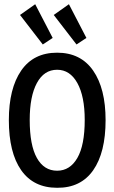

<svg xmlns="http://www.w3.org/2000/svg" viewBox="-20 -880 540 911"><path d="M251 11Q139 11 80.5 -72.5Q22 -156 22 -310Q22 -460 80.5 -545Q139 -630 251 -630Q363 -630 422 -545Q481 -460 481 -310Q481 -156 422 -72Q363 12 251 11ZM251 -70Q312 -70 347 -130.5Q382 -191 382 -311Q382 -423 347 -486Q312 -549 251 -549Q189 -549 155 -486Q121 -423 121 -311Q121 -191 155 -130.5Q189 -70 251 -70ZM183 -669 75 -809 147 -860 230 -700ZM343 -669 235 -809 307 -860 390 -700Z"/></svg>

Font: Inconsolata SemiBold
Style: Regular
Weight: 600
Monospace: yes
Designer: Raph Levien, Cyreal, Brenton Simpson
Foundry: Raph Levien, Cyreal, Google
Version: Version 3.100; ttfautohint (v1.8.4.7-5d5b)